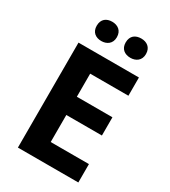

<svg xmlns="http://www.w3.org/2000/svg" viewBox="-220 -1026 1000 1131"><g transform="rotate(30 280.0 -460.0)"><path d="M133 -854C133 -810 163 -789 201 -789C238 -789 270 -810 270 -854C270 -900 238 -920 201 -920C163 -920 133 -900 133 -854ZM330 -854C330 -810 360 -789 399 -789C436 -789 468 -810 468 -854C468 -900 436 -920 399 -920C360 -920 330 -900 330 -854ZM501 0V-125H241V-309H483V-433H241V-590H501V-714H90V0Z"/></g></svg>

Font: Noto Sans Gunjala Gondi
Style: Bold
Weight: 700
Designer: Ek Type
Foundry: Ek Type
Version: Version 1.004